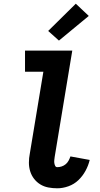

<svg xmlns="http://www.w3.org/2000/svg" viewBox="-20 -1008 540 1036"><path d="M289 8Q264 8 240.5 3.5Q217 -1 197.5 -13Q178 -25 164 -43Q150 -61 143 -83.5Q136 -106 136 -130.5Q136 -155 141 -180L214 -621H115V-735H370L275 -161Q274 -153 273 -145Q272 -137 273 -129Q274 -121 277.5 -113.5Q281 -106 289 -106Q301 -106 313 -110Q325 -114 334.5 -122Q344 -130 350 -141Q356 -152 360 -164L464 -145Q457 -115 441.5 -86.5Q426 -58 403 -36Q380 -14 349.5 -3Q319 8 289 8ZM298 -789 240 -841 389 -988 459 -922Z"/></svg>

Font: Iosevka Curly Slab Heavy
Style: Italic
Weight: 900
Italic angle: -9°
Monospace: yes
Designer: Belleve Invis
Foundry: Belleve Invis
Version: Version 22.1.2; ttfautohint (v1.8.4)